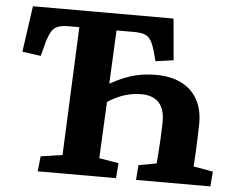

<svg xmlns="http://www.w3.org/2000/svg" viewBox="-51 -763 1009 823"><g transform="rotate(5 454.0 -351.5)"><path d="M413 -401Q449 -421 480.5 -433Q512 -445 543.5 -450.5Q575 -456 609 -456Q675 -456 720.5 -432.5Q766 -409 789.5 -365.5Q813 -322 812 -261Q811 -225 810 -194Q809 -163 807.5 -134.5Q806 -106 804 -79L888 -64L883 0H563L568 -64L645 -78Q649 -124 651.5 -167Q654 -210 655 -255Q656 -312 630 -340Q604 -368 554 -368Q516 -368 480.5 -356.5Q445 -345 410 -322L398 -79L482 -65L477 0H140L147 -65L240 -79L264 -631H218Q190 -631 172.5 -624.5Q155 -618 145 -601.5Q135 -585 126 -555L110 -494L30 -505L58 -703H663L679 -525L602 -514L591 -554Q582 -587 571 -603.5Q560 -620 543.5 -625.5Q527 -631 501 -631H424Z"/></g></svg>

Font: Literata 18pt
Style: Bold Italic
Weight: 700
Italic angle: -2°
Designer: Latin by Veronika Burian and Jose Scaglione. Greek by Irene Vlachou. Cyrillic by Vera Evstafieva
Foundry: TypeTogether
Version: Version 3.103;gftools[0.9.29]